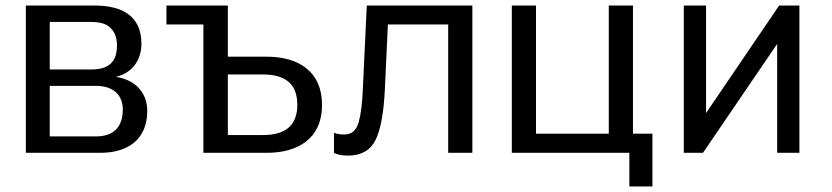

<svg xmlns="http://www.w3.org/2000/svg" viewBox="-20 -550 2996 691"><path d="M73 0H341C439 0 510 -47 510 -151C510 -219 464 -263 399 -273V-274C457 -288 489 -335 489 -393C489 -496 414 -530 322 -530H73ZM159 -300V-471H307C341 -471 365 -464 379 -448C394 -433 401 -413 401 -387C401 -330 375 -300 308 -300ZM159 -59V-241H325C389 -241 422 -207 422 -156C422 -96 392 -59 325 -59Z M579 -462H712V0H940C1052 0 1139 -51 1139 -172C1139 -294 1053 -346 940 -346H800V-530H579ZM926 -282C1001 -282 1050 -253 1050 -173C1050 -93 1001 -64 926 -64H800V-282Z M1376 -462H1593V0H1680V-530H1300L1286 -233C1284 -180 1279 -140 1271 -110C1262 -80 1245 -66 1219 -66C1202 -66 1194 -68 1182 -72V0C1195 7 1211 10 1232 10C1281 10 1314 -10 1332 -47C1350 -84 1361 -144 1365 -227Z M2245 121H2328V-69H2258V-530H2171V-69H1909V-530H1822V0H2245Z M2521 -143V-530H2441V0H2510L2777 -392V0H2857V-530H2784Z"/></svg>

Font: Cheyenne Sans
Style: Regular
Weight: 400
Designer: The Public Sans project authors (U.S. Web Design System), Libre Franklin designed by Pablo Impallari and Rodrigo Fuenzal
Foundry: The Cheyenne Sans Project Authors
Version: Version 2.007